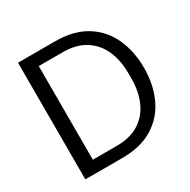

<svg xmlns="http://www.w3.org/2000/svg" viewBox="-159 -861 1002 1012"><g transform="rotate(-30 342.0 -355.0)"><path d="M78 0V-710H302Q416 -710 491 -663.5Q566 -617 603 -536.5Q640 -456 640 -355Q640 -254 603 -173.5Q566 -93 491 -46.5Q416 0 302 0ZM164 -70H309Q392 -70 446 -104.5Q500 -139 527 -199.5Q554 -260 554 -336V-374Q554 -451 527 -511Q500 -571 446 -605.5Q392 -640 309 -640H164Z"/></g></svg>

Font: Special Gothic
Style: Regular
Weight: 400
Designer: Alistair McCready
Foundry: Monolith
Version: Version 1.010; ttfautohint (v1.8.4.7-5d5b)